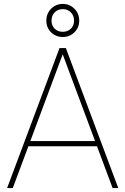

<svg xmlns="http://www.w3.org/2000/svg" viewBox="-20 -955 637 975"><path d="M44.9 0H16.1L282.2 -710.9H307.6L301.8 -688.5ZM294.9 -688.5 289.6 -710.9H314.5L580.6 0H551.8ZM476.6 -212.4H120.6V-238.8H476.6ZM298.8 -767.1Q263.7 -767.1 239.5 -790.8Q215.3 -814.5 215.3 -850.1Q215.3 -886.2 239.5 -910.6Q263.7 -935.1 298.8 -935.1Q333.5 -935.1 357.9 -910.6Q382.3 -886.2 382.3 -850.6Q382.3 -814.5 357.9 -790.8Q333.5 -767.1 298.8 -767.1ZM298.8 -793.5Q323.7 -793.5 339.8 -809.1Q356 -824.7 356 -850.1Q356 -876 339.8 -892.3Q323.7 -908.7 298.8 -908.7Q273.9 -908.7 257.8 -892.3Q241.7 -876 241.7 -850.1Q241.7 -824.7 257.8 -809.1Q273.9 -793.5 298.8 -793.5Z"/></svg>

Font: Heebo Thin
Style: Regular
Weight: 250
Designer: Oded Ezer
Foundry: Ezer Type House
Version: Version 3.100